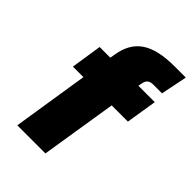

<svg xmlns="http://www.w3.org/2000/svg" viewBox="-208 -789 879 879"><g transform="rotate(45 231.5 -350.0)"><path d="M442 -520H336L339 -536C343 -561 355 -572 381 -572H437L463 -700H391C246 -700 175 -653 158 -542L154 -520H85L62 -370H130L72 0H254L313 -370H418Z"/></g></svg>

Font: Arthouse Owned Black
Style: Italic
Weight: 900
Italic angle: -10°
Designer: Jeremy Tribby
Foundry: Tribby Type
Version: Version 1.000;PS 001.000;hotconv 1.0.88;makeotf.lib2.5.64775